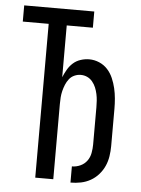

<svg xmlns="http://www.w3.org/2000/svg" viewBox="-53 -777 606 827"><g transform="rotate(5 250.0 -363.5)"><path d="M283 8V-62Q302 -62 319.5 -70Q337 -78 348 -93Q359 -108 362.5 -127Q366 -146 366 -164V-325Q366 -339 365 -353.5Q364 -368 361 -382Q358 -396 352.5 -409.5Q347 -423 337.5 -434.5Q328 -446 315 -452Q302 -458 287 -458Q273 -458 259.5 -452Q246 -446 237 -434.5Q228 -423 222.5 -409.5Q217 -396 213.5 -382Q210 -368 209 -353.5Q208 -339 208 -325V0H130V-665H18V-735H321V-665H208V-441Q215 -458 224.5 -474.5Q234 -491 248 -503.5Q262 -516 280.5 -522Q299 -528 318 -528Q340 -528 361 -519Q382 -510 397 -493.5Q412 -477 421 -456Q430 -435 435 -413.5Q440 -392 442 -369.5Q444 -347 444 -325V-164Q444 -142 440.5 -119.5Q437 -97 428 -77Q419 -57 404 -40Q389 -23 369.5 -12Q350 -1 328 3.5Q306 8 283 8Z"/></g></svg>

Font: Iosevka www.saffi
Style: Regular
Weight: 400
Monospace: yes
Designer: Belleve Invis
Foundry: Belleve Invis
Version: Version 22.0.2; ttfautohint (v1.8.3)